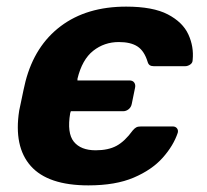

<svg xmlns="http://www.w3.org/2000/svg" viewBox="-20 -550 625 580"><path d="M247 10Q125 10 73 -48.5Q21 -107 38 -216Q40 -224 43.5 -242Q47 -260 51 -278Q55 -296 57 -304Q85 -412 163.5 -471Q242 -530 361 -530Q442 -530 487 -506.5Q532 -483 549 -446Q566 -409 562 -369Q562 -360 554.5 -355Q547 -350 539 -350H445Q437 -350 432.5 -353Q428 -356 426 -363Q416 -396 395.5 -409.5Q375 -423 339 -423Q295 -423 261.5 -396.5Q228 -370 214 -312V-307H371Q381 -307 385.5 -300.5Q390 -294 388 -285L378 -236Q376 -226 368.5 -220Q361 -214 352 -214H194L192 -208Q182 -148 203 -122Q224 -96 269 -96Q307 -96 332 -109.5Q357 -123 381 -156Q387 -163 392 -165.5Q397 -168 406 -168H502Q510 -168 514.5 -162.5Q519 -157 517 -149Q504 -110 471.5 -73.5Q439 -37 384 -13.5Q329 10 247 10Z"/></svg>

Font: Rubik SemiBold
Style: Italic
Weight: 600
Italic angle: -12°
Designer: Hubert and Fischer
Foundry: Hubert and Fischer
Version: Version 2.300;gftools[0.9.30]